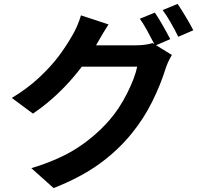

<svg xmlns="http://www.w3.org/2000/svg" viewBox="-20 -862 1017 967"><path d="M837.4 -664.8 761 -632.1 753.2 -647.7Q737.8 -677.7 719.1 -711.7Q700.4 -745.6 684.3 -767.6L759.8 -798.6Q777.3 -773.2 799.7 -734.1Q822 -695.1 837.4 -664.8ZM953.6 -709.5 877.9 -676.8Q836.9 -759.8 799.3 -811.3L874.5 -842.3Q892.8 -815.4 916.4 -776.1Q939.9 -736.8 953.6 -709.5ZM814 -516.6Q789.8 -437.7 747.1 -351.1Q704.3 -264.4 643.3 -189.7Q571.5 -101.6 477.3 -34.3Q383.1 33 250 85.2L137.9 -14.9Q276.1 -56.9 368 -116.2Q460 -175.5 531.2 -257.1Q579.6 -312.3 619.3 -390.3Q658.9 -468.3 671.1 -526.1H339.6L383.5 -633.8H665Q687.5 -633.8 710 -636.7Q732.4 -639.6 748.3 -645L845.7 -585.2Q824.5 -549.6 814 -516.6ZM468 -641.4Q415.8 -547.4 331.9 -453.2Q248 -359.1 145.8 -289.8L39.6 -368.7Q118.9 -416.5 178.3 -472.4Q237.8 -528.3 275.9 -579.5Q314 -630.6 344.7 -684.3Q356.2 -703.1 368.8 -732.2Q381.3 -761.2 387.7 -784.7L526.6 -739Q500.7 -699.5 468 -641.4Z"/></svg>

Font: Min Sans VF VF
Style: Regular
Weight: 400
Designer: Jinseong-Kim, NotoSansCJK, Nunito
Foundry: Jinseong-Kim
Version: Version 1.420;Glyphs 3.1.2 (3151)